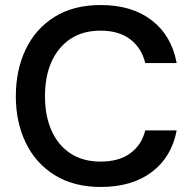

<svg xmlns="http://www.w3.org/2000/svg" viewBox="-20 -732 766 764"><path d="M381 12Q274 12 198 -35Q122 -82 82.5 -164Q43 -246 43 -349Q43 -453 82 -535Q121 -617 196.5 -664.5Q272 -712 381 -712Q505 -712 584 -651Q663 -590 683 -481H558Q544 -540 499 -575Q454 -610 380 -610Q309 -610 260 -577Q211 -544 185 -486Q159 -428 159 -349Q159 -271 185 -212.5Q211 -154 260.5 -121.5Q310 -89 380 -89Q454 -89 499 -122.5Q544 -156 558 -213H683Q663 -107 584 -47.5Q505 12 381 12Z"/></svg>

Font: Rethink Sans SemiBold
Style: Regular
Weight: 600
Designer: The Rethink Sans project authors (Hans Thiessen). DM Sans designed by Colophon Foundry.
Foundry: Rethink Communications LLC
Version: Version 1.001